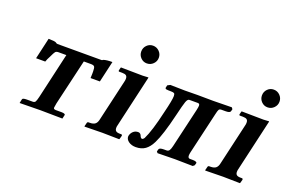

<svg xmlns="http://www.w3.org/2000/svg" viewBox="-86 -919 1821 1219"><g transform="rotate(20 824.5 -309.5)"><path d="M321.8 -77.1Q316.9 -51.8 316.9 -46.9Q316.9 -40.5 320.1 -38.3Q323.2 -36.1 331.1 -35.2H371.1Q384.3 -35.2 390.6 -32.2Q397 -29.3 396 -24.9L390.1 1L241.2 -1Q163.1 1 101.1 1L106.9 -25.9Q108.4 -35.2 137.2 -35.2H176.8Q189 -35.6 193.8 -43.2Q198.7 -50.8 205.1 -77.1L275.9 -386.2H223.1Q208.5 -386.2 202.1 -378.9Q195.8 -371.6 181.2 -339.8Q170.4 -320.8 164.1 -301.8H102.1L134.8 -444.8Q176.3 -444.8 186 -439Q191.9 -433.1 199.2 -433.1H496.1Q498.5 -433.1 499.8 -433.6Q501 -434.1 501.5 -434.6Q502 -435.1 503.4 -436Q504.9 -437 506.8 -438Q526.4 -444.8 565.9 -444.8L533.2 -301.8H470.2Q471.2 -312 471.2 -330.1V-346.2Q471.2 -370.6 466.1 -378.4Q460.9 -386.2 441.9 -386.2H394Z M615.7 -76.2 680.7 -357.9Q682.6 -363.8 682.6 -375Q682.6 -389.2 674.6 -395.5Q666.5 -401.9 647.5 -401.9H628.4Q621.1 -401.9 622.6 -410.2L627.4 -429.2L629.4 -431.2Q740.7 -429.2 775.4 -429.2L813.5 -431.2L814.5 -429.2L733.4 -76.2Q731.4 -69.8 731.4 -60.1Q731.4 -46.4 739.3 -39.8Q747.1 -33.2 765.6 -33.2H774.4Q783.2 -33.2 781.7 -23.9L775.4 -1L773.4 1Q698.7 -1 659.7 -1L540.5 1L538.6 -1L544.4 -23.9Q545.9 -33.2 554.7 -33.2H562.5Q587.4 -33.2 599.4 -43.5Q611.3 -53.7 615.7 -76.2ZM714.8 -570.8Q714.8 -595.7 731.9 -613.3Q749 -630.9 773.4 -630.9Q798.3 -630.9 815.9 -613.3Q833.5 -595.7 833.5 -570.8Q833.5 -546.4 815.9 -528.8Q798.3 -511.2 773.4 -511.2Q749 -511.2 731.9 -528.8Q714.8 -546.4 714.8 -570.8Z M872.6 -83Q880.9 -83 886.5 -77.9Q892.1 -72.8 894 -66.9Q896 -61 899.9 -55.9Q903.8 -50.8 909.7 -50.8Q911.6 -50.8 914.1 -52.5Q916.5 -54.2 918.2 -55.9Q919.9 -57.6 921.4 -59.6L923.3 -62Q953.1 -121.6 984.4 -259.8Q1006.3 -348.1 1006.3 -375Q1006.3 -389.2 1000.7 -393.1Q995.1 -397 980.5 -397Q955.6 -397 947.5 -398.7Q939.5 -400.4 939.5 -407.2Q939.5 -409.2 940.4 -411.1L943.4 -424.8L961.4 -434.1Q1019.5 -432.1 1059.6 -432.1L1144.5 -433.1Q1209.5 -432.1 1251.5 -432.1L1376.5 -434.1L1384.3 -423.8L1380.4 -409.2Q1377.4 -397 1348.6 -397H1320.3Q1307.6 -397 1303 -389.6Q1298.3 -382.3 1292.5 -355L1227.5 -75.2Q1224.6 -61.5 1224.6 -53.2Q1224.6 -35.2 1239.3 -35.2H1258.3Q1271 -35.2 1279.1 -32Q1287.1 -28.8 1285.6 -22.9L1281.2 -7.8L1270.5 1Q1189.5 -1 1149.4 -1L1033.2 1L1025.4 -7.8L1029.3 -22.9Q1032.2 -35.2 1062.5 -35.2H1080.6Q1092.8 -35.2 1099.1 -44.7Q1105.5 -54.2 1110.4 -75.2L1172.4 -341.8Q1177.2 -363.8 1177.2 -372.1Q1177.2 -386.2 1164.6 -386.2H1107.4Q1095.2 -386.2 1086.9 -363Q1078.6 -339.8 1061.5 -267.1Q1027.3 -123.5 996.6 -62Q978 -24.4 952.6 -6.1Q927.2 12.2 888.7 12.2Q859.9 12.2 840.6 -1.7Q821.3 -15.6 821.3 -35.2Q821.3 -36.1 821.8 -38.6Q822.3 -41 822.3 -42Q826.7 -59.1 839.8 -71Q853 -83 872.6 -83Z M1431.2 -76.2 1496.1 -357.9Q1498 -363.8 1498 -375Q1498 -389.2 1490 -395.5Q1481.9 -401.9 1462.9 -401.9H1443.8Q1436.5 -401.9 1438 -410.2L1442.9 -429.2L1444.8 -431.2Q1556.2 -429.2 1590.8 -429.2L1628.9 -431.2L1629.9 -429.2L1548.8 -76.2Q1546.9 -69.8 1546.9 -60.1Q1546.9 -46.4 1554.7 -39.8Q1562.5 -33.2 1581.1 -33.2H1589.8Q1598.6 -33.2 1597.2 -23.9L1590.8 -1L1588.9 1Q1514.2 -1 1475.1 -1L1356 1L1354 -1L1359.9 -23.9Q1361.3 -33.2 1370.1 -33.2H1377.9Q1402.8 -33.2 1414.8 -43.5Q1426.8 -53.7 1431.2 -76.2ZM1530.3 -570.8Q1530.3 -595.7 1547.4 -613.3Q1564.5 -630.9 1588.9 -630.9Q1613.8 -630.9 1631.3 -613.3Q1648.9 -595.7 1648.9 -570.8Q1648.9 -546.4 1631.3 -528.8Q1613.8 -511.2 1588.9 -511.2Q1564.5 -511.2 1547.4 -528.8Q1530.3 -546.4 1530.3 -570.8Z"/></g></svg>

Font: Linux Libertine
Style: Bold Italic
Weight: 700
Italic angle: -11.5°
Designer: Philipp H. Poll
Foundry: Philipp H. Poll
Version: Version 4.0.5